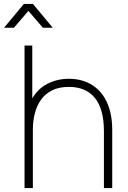

<svg xmlns="http://www.w3.org/2000/svg" viewBox="-54 -950 646 970"><path d="M513 0H471V-286Q471 -344 459.2 -386.2Q447.5 -428.5 424.5 -456.2Q401.5 -484 368.8 -497.5Q336 -511 294 -511Q244.5 -511 209.8 -493.8Q175 -476.5 153.5 -446.5Q132 -416.5 122 -377.5Q112 -338.5 112 -295L73 -294Q73 -386.5 103.5 -443.2Q134 -500 184.2 -526Q234.5 -552 294 -552Q335 -552 369.2 -540.5Q403.5 -529 430.2 -507.2Q457 -485.5 475.5 -454Q494 -422.5 503.5 -382.2Q513 -342 513 -294ZM112 0H70V-720H109V-295H112ZM16.5 -810H-33.5L66.5 -930H112.5L212.5 -810H162.5L89.5 -895Z"/></svg>

Font: Manrope Variable Light
Style: Regular
Weight: 200
Designer: Mikhail Sharanda
Foundry: Mikhail Sharanda
Version: Version 4.505